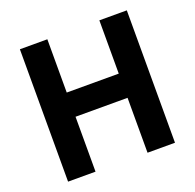

<svg xmlns="http://www.w3.org/2000/svg" viewBox="-128 -866 1014 999"><g transform="rotate(-20 379.0 -366.5)"><path d="M675 0H523V-304H235V0H83V-733H235V-438H523V-733H675Z"/></g></svg>

Font: IBM Plex Sans JP
Style: Bold
Weight: 700
Designer: Mike Abbink; Paul van der Laan; Pieter van Rosmalen; Wujin Sim; Yejin Wi; Jinhee Kim; Boomi Park; Yona Kim; Kichan Ma
Foundry: Sandoll Inc.
Version: Version 1.001